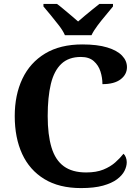

<svg xmlns="http://www.w3.org/2000/svg" viewBox="-20 -951 709 981"><path d="M394.1 10Q282.3 10 206.8 -36Q131.2 -82 93.2 -164.5Q55.3 -247 55.3 -358Q55.3 -466 94.4 -548.5Q133.5 -631 210.5 -677.5Q287.5 -724 400.6 -724Q477.3 -724 527.8 -708.6Q578.3 -693.3 603.5 -666.9Q628.7 -640.5 628.7 -607.9Q628.7 -570.7 596.5 -545.9Q564.2 -521.1 503.4 -521.1Q503.4 -553.9 493.3 -585.7Q483.2 -617.5 459.1 -638.7Q435.1 -660 393.4 -660Q330.6 -660 293.3 -624.6Q256 -589.3 239.8 -521.9Q223.7 -454.5 223.7 -358Q223.7 -262 243.2 -197.6Q262.6 -133.2 306 -101.5Q349.4 -69.9 420.1 -69.9Q472 -69.9 508 -84.5Q544 -99.1 569 -121.3Q593.9 -143.4 610.9 -165.4Q618.4 -159.2 623 -147.1Q627.6 -135 627.6 -122.3Q627.6 -101 616.1 -78Q604.5 -55 577.9 -35Q551.4 -15.1 506.2 -2.5Q461.1 10 394.1 10ZM311.8 -771Q301.8 -794 281.5 -820.5Q261.2 -847 239.6 -873Q218 -899 202 -918V-931H271.1Q285.5 -920.6 304.8 -904.2Q324.1 -887.8 344.1 -871.3Q364.1 -854.8 379.1 -841.2Q394.1 -854.8 414.2 -871.3Q434.2 -887.8 454.3 -904.2Q474.4 -920.6 488.1 -931H557.3V-918Q542.3 -899 520.2 -873Q498.1 -847 478.3 -820.5Q458.4 -794 447.4 -771Z"/></svg>

Font: Noto Serif Telugu
Style: Regular
Weight: 400
Designer: Jelle Bosma - Monotype Design Team
Foundry: Monotype Imaging Inc.
Version: Version 2.003